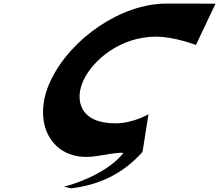

<svg xmlns="http://www.w3.org/2000/svg" viewBox="-20 -858 1199 1050"><path d="M610.2 -183.5C415.8 -183.5 385.9 -312.5 437.5 -421C488.6 -528.5 636.6 -657.5 833.9 -657.5C934.1 -657.5 1051.4 -612 1051.4 -612L1158.8 -838C1158.8 -838 1069.5 -838.4 889.6 -838.4C645.3 -838.4 369.2 -650.7 257.8 -419C147.6 -189.7 260.4 27 494.4 -2.6C563.3 -11.3 617.8 -26 654.9 -21.9C587.8 66.7 440.9 134.5 330 163L369.3 172C525.6 152.7 651.8 91.2 755.8 -23C756 -25.9 756.2 -28.6 756.3 -31.3C758.2 -27.5 758.9 -22 758.9 -23.5L792 -233.3C792 -233.3 708.9 -183.5 610.2 -183.5ZM758.9 -23.5C758.9 -23.2 758.9 -23.1 758.8 -23Z"/></svg>

Font: Hussar
Style: BdSuprExtOblFive
Weight: 700
Foundry: Cannot Into Space Fonts
Version: Version 2.00